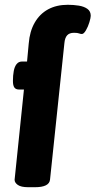

<svg xmlns="http://www.w3.org/2000/svg" viewBox="-20 -780 399 802"><path d="M263 -760Q287 -760 309 -756.5Q331 -753 345 -743Q359 -733 359 -714Q359 -706 353.5 -687.5Q348 -669 339 -653.5Q330 -638 322 -638Q316 -638 310 -640.5Q304 -643 289 -643Q270 -643 260.5 -632.5Q251 -622 249 -600L189 -30Q186 2 126 2H98Q68 2 54.5 -7.5Q41 -17 41 -29L80 -406H60Q46 -406 40 -414.5Q34 -423 34 -442Q34 -465 37.5 -483.5Q41 -502 49.5 -512.5Q58 -523 72 -523H93L100 -598Q104 -649 125 -685.5Q146 -722 181 -741Q216 -760 263 -760Z"/></svg>

Font: Asap VF Beta
Style: Italic
Weight: 400
Italic angle: -6°
Designer: Pablo Cosgaya
Foundry: Pablo Cosgaya
Version: Version 1.007